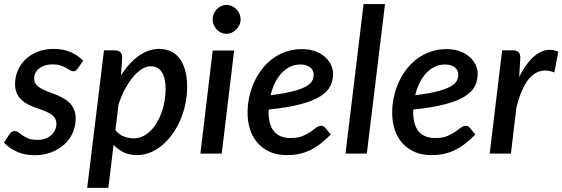

<svg xmlns="http://www.w3.org/2000/svg" viewBox="-25 -760 2782 950"><path d="M359 -420.5Q354.5 -413.5 349.8 -410.5Q345 -407.5 338 -407.5Q330 -407.5 321.5 -412.8Q313 -418 301.2 -424.5Q289.5 -431 273.5 -436.2Q257.5 -441.5 235 -441.5Q214 -441.5 197.2 -436Q180.5 -430.5 168.5 -421Q156.5 -411.5 150.2 -398.5Q144 -385.5 144 -371Q144 -354.5 152.8 -343.2Q161.5 -332 176 -323.5Q190.5 -315 209 -308Q227.5 -301 246.8 -293.5Q266 -286 284.5 -276.2Q303 -266.5 317.5 -252.8Q332 -239 340.8 -219.5Q349.5 -200 349.5 -173Q349.5 -137 335.2 -104Q321 -71 294.2 -46.2Q267.5 -21.5 229.8 -6.8Q192 8 145.5 8Q97 8 57.8 -9.8Q18.5 -27.5 -5 -54.5L21.5 -95.5Q26.5 -103 33 -107.2Q39.5 -111.5 49 -111.5Q58 -111.5 66.5 -104.8Q75 -98 86.8 -89.8Q98.5 -81.5 115.5 -74.8Q132.5 -68 159.5 -68Q182 -68 199.5 -74.2Q217 -80.5 229 -91.5Q241 -102.5 247.5 -117Q254 -131.5 254 -147.5Q254 -165.5 245.2 -177.5Q236.5 -189.5 222 -198.2Q207.5 -207 189.2 -213.5Q171 -220 151.8 -227Q132.5 -234 114.2 -243Q96 -252 81.5 -265.5Q67 -279 58.2 -298.2Q49.5 -317.5 49.5 -345.5Q49.5 -378.5 62.5 -409.8Q75.5 -441 100 -465Q124.5 -489 160 -503.5Q195.5 -518 241 -518Q288.5 -518 324.8 -502Q361 -486 386.5 -459.5Z M546 -116Q564 -93.5 588.2 -84.5Q612.5 -75.5 636.5 -75.5Q660.5 -75.5 681.5 -85.5Q702.5 -95.5 720 -113Q737.5 -130.5 751.5 -154.2Q765.5 -178 775 -205Q784.5 -232 789.5 -261.2Q794.5 -290.5 794.5 -319Q794.5 -375.5 775.2 -403.8Q756 -432 720.5 -432Q698.5 -432 676 -417.8Q653.5 -403.5 632.5 -378Q611.5 -352.5 593 -318Q574.5 -283.5 561.5 -243ZM574 -387Q592.5 -417 614.2 -441Q636 -465 659.8 -482.2Q683.5 -499.5 709.2 -508.8Q735 -518 762 -518Q794 -518 819.8 -506.2Q845.5 -494.5 863.5 -470.8Q881.5 -447 891.2 -411.8Q901 -376.5 901 -329.5Q901 -287 892.2 -245.5Q883.5 -204 867.5 -166.8Q851.5 -129.5 828.8 -97.5Q806 -65.5 778.5 -42.2Q751 -19 719 -5.8Q687 7.5 652.5 7.5Q616.5 7.5 587.2 -6Q558 -19.5 537 -43.5L511 169.5H406.5L489.5 -511H543.5Q561 -511 570.2 -502.2Q579.5 -493.5 579.5 -475Z M1133.5 -510 1072 0H966.5L1027.5 -510ZM1165.5 -664Q1165.5 -649.5 1159.5 -636.5Q1153.5 -623.5 1143.5 -613.8Q1133.5 -604 1121 -598.2Q1108.5 -592.5 1095 -592.5Q1081.5 -592.5 1069.2 -598.2Q1057 -604 1047.8 -613.8Q1038.5 -623.5 1032.8 -636.5Q1027 -649.5 1027 -664Q1027 -678.5 1032.8 -691.8Q1038.5 -705 1048 -714.8Q1057.5 -724.5 1070 -730.2Q1082.5 -736 1095.5 -736Q1109 -736 1121.8 -730.2Q1134.5 -724.5 1144.2 -714.8Q1154 -705 1159.8 -692Q1165.5 -679 1165.5 -664Z M1462 -441Q1434 -441 1410.2 -429.5Q1386.5 -418 1367.8 -397.8Q1349 -377.5 1335.2 -349.5Q1321.5 -321.5 1314 -288.5Q1383 -297.5 1425 -308.5Q1467 -319.5 1489.5 -332.5Q1512 -345.5 1519.5 -360.2Q1527 -375 1527 -391.5Q1527 -399.5 1523.5 -408.5Q1520 -417.5 1512.2 -424.5Q1504.5 -431.5 1492 -436.2Q1479.5 -441 1462 -441ZM1611.5 -94.5Q1585.5 -68 1560.5 -48.8Q1535.5 -29.5 1509.5 -17Q1483.5 -4.5 1455 1.5Q1426.5 7.5 1393 7.5Q1348.5 7.5 1313 -7.5Q1277.5 -22.5 1252.2 -49.8Q1227 -77 1213.5 -115.8Q1200 -154.5 1200 -202.5Q1200 -242.5 1208.5 -281.2Q1217 -320 1233.2 -355Q1249.5 -390 1272.8 -419.8Q1296 -449.5 1325.8 -471Q1355.5 -492.5 1391.2 -504.8Q1427 -517 1468 -517Q1507.5 -517 1536.5 -505.8Q1565.5 -494.5 1584.8 -476.8Q1604 -459 1613.5 -437.5Q1623 -416 1623 -395.5Q1623 -362 1609.2 -334Q1595.5 -306 1560 -283.5Q1524.5 -261 1462.8 -244.5Q1401 -228 1304.5 -218Q1304 -215 1304 -211.8Q1304 -208.5 1304 -205Q1304 -141.5 1331.5 -109.2Q1359 -77 1414 -77Q1448.5 -77 1471.5 -86.5Q1494.5 -96 1510.8 -107.2Q1527 -118.5 1539.2 -128Q1551.5 -137.5 1565 -137.5Q1575.5 -137.5 1584.5 -127.5Z M1684.5 0 1774 -740H1880L1790 0Z M2177.5 -441Q2149.5 -441 2125.8 -429.5Q2102 -418 2083.2 -397.8Q2064.5 -377.5 2050.8 -349.5Q2037 -321.5 2029.5 -288.5Q2098.5 -297.5 2140.5 -308.5Q2182.5 -319.5 2205 -332.5Q2227.5 -345.5 2235 -360.2Q2242.5 -375 2242.5 -391.5Q2242.5 -399.5 2239 -408.5Q2235.5 -417.5 2227.8 -424.5Q2220 -431.5 2207.5 -436.2Q2195 -441 2177.5 -441ZM2327 -94.5Q2301 -68 2276 -48.8Q2251 -29.5 2225 -17Q2199 -4.5 2170.5 1.5Q2142 7.5 2108.5 7.5Q2064 7.5 2028.5 -7.5Q1993 -22.5 1967.8 -49.8Q1942.5 -77 1929 -115.8Q1915.5 -154.5 1915.5 -202.5Q1915.5 -242.5 1924 -281.2Q1932.5 -320 1948.8 -355Q1965 -390 1988.2 -419.8Q2011.5 -449.5 2041.2 -471Q2071 -492.5 2106.8 -504.8Q2142.5 -517 2183.5 -517Q2223 -517 2252 -505.8Q2281 -494.5 2300.2 -476.8Q2319.5 -459 2329 -437.5Q2338.5 -416 2338.5 -395.5Q2338.5 -362 2324.8 -334Q2311 -306 2275.5 -283.5Q2240 -261 2178.2 -244.5Q2116.5 -228 2020 -218Q2019.5 -215 2019.5 -211.8Q2019.5 -208.5 2019.5 -205Q2019.5 -141.5 2047 -109.2Q2074.5 -77 2129.5 -77Q2164 -77 2187 -86.5Q2210 -96 2226.2 -107.2Q2242.5 -118.5 2254.8 -128Q2267 -137.5 2280.5 -137.5Q2291 -137.5 2300 -127.5Z M2544 -378.5Q2563.5 -419 2586.2 -448Q2609 -477 2633.8 -493.5Q2658.5 -510 2684.8 -513Q2711 -516 2737.5 -504.5L2718 -401.5Q2654.5 -427 2606.8 -385.2Q2559 -343.5 2530 -227.5L2503 0H2398L2459.5 -511H2513.5Q2531 -511 2540.2 -502.2Q2549.5 -493.5 2549.5 -475Z"/></svg>

Font: Lato 2
Style: Italic
Weight: 600
Italic angle: -7°
Designer: Lukasz Dziedzic with Adam Twardoch and Botio Nikoltchev
Foundry: tyPoland Lukasz Dziedzic
Version: Version 2.015; 2015-08-06; http://www.latofonts.com/